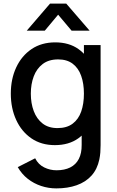

<svg xmlns="http://www.w3.org/2000/svg" viewBox="-20 -790 648 1065"><path d="M128.5 -620 257.5 -770H347.5L477 -620H377L302.5 -708.5L228.5 -620ZM292.5 255Q249 255 208.2 241.5Q167.5 228 134 201.8Q100.5 175.5 78.5 137L175 88Q192.5 122.5 225 138.5Q257.5 154.5 293.5 154.5Q338 154.5 369.5 138.8Q401 123 417.2 91.5Q433.5 60 433 13.5V-137.5H445.5V-540H538V14.5Q538 36 536.5 55.5Q535 75 531 94.5Q519.5 149 487.2 184.5Q455 220 405.2 237.5Q355.5 255 292.5 255ZM284.5 15Q209 15 154.2 -22.5Q99.5 -60 69.8 -124.8Q40 -189.5 40 -270.5Q40 -352 70 -416.2Q100 -480.5 155.2 -517.8Q210.5 -555 286.5 -555Q363 -555 415.2 -517.8Q467.5 -480.5 494.2 -416Q521 -351.5 521 -270.5Q521 -189.5 494 -125Q467 -60.5 414.5 -22.8Q362 15 284.5 15ZM299 -79.5Q350.5 -79.5 383 -104Q415.5 -128.5 430.5 -171.5Q445.5 -214.5 445.5 -270.5Q445.5 -326.5 430.2 -369.5Q415 -412.5 383.2 -436.5Q351.5 -460.5 302.5 -460.5Q250.5 -460.5 217 -435Q183.5 -409.5 167.2 -366.5Q151 -323.5 151 -270.5Q151 -217 167.2 -173.8Q183.5 -130.5 216.2 -105Q249 -79.5 299 -79.5Z"/></svg>

Font: Manrope ExtraLight SemiBold
Style: Regular
Weight: 600
Version: Version 4.504